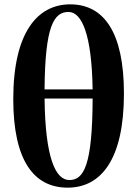

<svg xmlns="http://www.w3.org/2000/svg" viewBox="-20 -846 630 883"><path d="M291 17C443 17 550 -110 550 -416C550 -697 458 -826 303 -826C155 -826 41 -701 41 -390C41 -109 135 17 291 17ZM299 -18C235 -18 188 -121 185 -393H406C405 -84 365 -18 299 -18ZM185 -435C187 -727 228 -791 295 -791C356 -791 402 -689 406 -435Z"/></svg>

Font: Noto Serif CJK SC Black
Style: Regular
Weight: 900
Designer: Ryoko NISHIZUKA 西塚涼子 (kana & ideographs); Frank Grießhammer (Latin, Greek & Cyrillic); Wenlong ZHANG 张文龙 (bopomofo); San
Foundry: Adobe
Version: Version 2.001;hotconv 1.1.0;makeotfexe 2.6.0